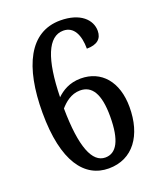

<svg xmlns="http://www.w3.org/2000/svg" viewBox="-137 -810 753 905"><g transform="rotate(-20 240.0 -357.0)"><path d="M252 10C374 10 442 -88 442 -229C442 -357 374 -434 271 -434C214 -434 176 -409 150 -384C154 -573 194 -674 271 -674C324 -674 347 -624 347 -556C399 -556 424 -578 424 -618C424 -673 375 -724 274 -724C119 -724 47 -574 47 -344C47 -97 132 10 252 10ZM254 -44C189 -44 151 -133 149 -328C170 -352 203 -382 249 -382C308 -382 341 -333 341 -219C341 -97 309 -44 254 -44Z"/></g></svg>

Font: Noto Serif Devanagari Condensed Medium
Style: Regular
Weight: 500
Width: 3
Designer: Universal Thirst, Indian Type Foundry and the Monotype Design Team
Foundry: Monotype Imaging Inc.
Version: Version 2.004